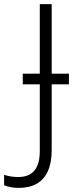

<svg xmlns="http://www.w3.org/2000/svg" viewBox="-101 -734 361 936"><path d="M-10 182Q-33 182 -51 178Q-69 174 -81 169V118Q-67 123 -49.5 126Q-32 129 -12 129Q22 129 45.5 115.5Q69 102 81 74Q93 46 93 3V-323H10V-375H93V-714H151V-375H235V-323H151V-2Q151 59 132.5 100Q114 141 78.5 161.5Q43 182 -10 182Z"/></svg>

Font: Noto Sans Display Light
Style: Regular
Weight: 300
Designer: Monotype Design Team
Foundry: Monotype Imaging Inc.
Version: Version 2.003